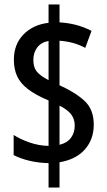

<svg xmlns="http://www.w3.org/2000/svg" viewBox="-20 -831 480 858"><path d="M197 -102Q152 -103 112 -112.5Q72 -122 41 -138V-228Q70 -209 111.5 -194.5Q153 -180 197 -179V-382Q138 -407 104.5 -433Q71 -459 56.5 -490.5Q42 -522 42 -564Q42 -633 85 -677Q128 -721 197 -729V-811H246V-731Q283 -729 318.5 -720Q354 -711 389 -693L361 -617Q333 -632 304.5 -639.5Q276 -647 246 -649V-450Q317 -418 358 -380Q399 -342 399 -274Q399 -208 359 -163Q319 -118 246 -106V7H197ZM197 -648Q164 -642 146.5 -619Q129 -596 129 -563Q129 -530 144.5 -511Q160 -492 197 -473ZM246 -184Q280 -192 297 -215Q314 -238 314 -270Q314 -300 297 -321Q280 -342 246 -359Z"/></svg>

Font: Noto Sans Tamil UI ExtraCondensed Medium
Style: Regular
Weight: 500
Width: 2
Designer: Jelle Bosma - Monotype Design Team
Foundry: Monotype Imaging Inc.
Version: Version 2.004; ttfautohint (v1.8.4.7-5d5b)